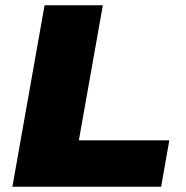

<svg xmlns="http://www.w3.org/2000/svg" viewBox="-20 -708 707 728"><path d="M27 0H591L622 -176H279L370 -688H149Z"/></svg>

Font: Archivo Black
Style: Italic
Weight: 900
Italic angle: -10°
Designer: Hector Gatti
Foundry: Omnibus-Type
Version: Version 2.001